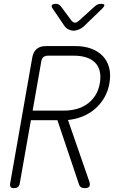

<svg xmlns="http://www.w3.org/2000/svg" viewBox="-20 -970 640 1000"><path d="M150 -394H314Q348 -394 379 -402.5Q410 -411 435 -429Q460 -447 477 -474Q494 -501 500 -537Q506 -574 499 -601Q492 -628 473.5 -645.5Q455 -663 427.5 -671.5Q400 -680 365 -680H230Q215 -680 206 -672.5Q197 -665 195 -650ZM141 -344 83 -15Q81 -2 73.5 4Q66 10 53 10Q40 10 35.5 4Q31 -2 33 -15L148 -670Q153 -700 171 -715Q189 -730 219 -730H374Q418 -730 454 -717Q490 -704 514 -679.5Q538 -655 548 -619Q558 -583 550 -537Q543 -495 523 -461Q503 -427 474.5 -402.5Q446 -378 410 -363.5Q374 -349 334 -345L445 -25Q451 -7 445 1.5Q439 10 422 10Q409 10 402 5.5Q395 1 392 -8L279 -344ZM272 -950Q280 -950 286 -946.5Q292 -943 297 -937L352 -863Q361 -852 370.5 -852Q380 -852 392 -863L475 -938Q482 -944 489.5 -947Q497 -950 505 -950Q522 -950 523.5 -944Q525 -938 512 -925L417 -833Q405 -822 389.5 -816Q374 -810 363 -810Q352 -810 338.5 -816Q325 -822 317 -833L255 -924Q246 -937 250.5 -943.5Q255 -950 272 -950Z"/></svg>

Font: Maple Mono NL Thin
Style: Italic
Weight: 250
Italic angle: -10°
Monospace: yes
Designer: subframe7536
Version: Version 7.000